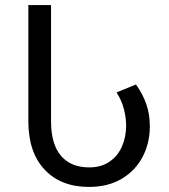

<svg xmlns="http://www.w3.org/2000/svg" viewBox="-20 -734 672 764"><path d="M334 9.8Q222.2 9.8 157.5 -59.1Q92.8 -127.9 92.8 -252V-713.9H183.1V-252Q183.1 -160.2 222.7 -114Q262.2 -67.9 335 -67.9Q382.8 -67.9 416 -90.8Q449.2 -113.8 465.6 -151.9Q481.9 -189.9 481.9 -233.9Q481.9 -266.1 472.9 -300.5Q463.9 -335 443.8 -366.2L521 -397.9Q548.8 -358.9 562.5 -318.8Q576.2 -278.8 576.2 -231.9Q576.2 -164.1 547.1 -109.1Q518.1 -54.2 463.6 -22.2Q409.2 9.8 334 9.8Z"/></svg>

Font: Kurinto Seri
Style: Regular
Weight: 400
Designer: Kurinto was developed by Clint Goss from a range of fonts that are compatible with the SIL Open Font License Version 1.1
Foundry: Clinton F. Goss
Version: Version 2.196; July 25, 2020